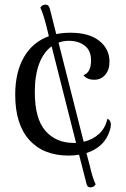

<svg xmlns="http://www.w3.org/2000/svg" viewBox="-20 -760 548 833"><path d="M461 -220Q461 -207 456 -193Q445 -157 419 -132.5Q393 -108 355 -96L369 -43Q381 11 395 40Q392 44 388.5 47.5Q385 51 378 52Q376 53 372 53Q358 53 355 36L323 -89Q304 -85 278 -85Q168 -85 107 -153Q46 -221 46 -349Q46 -446 83.5 -511.5Q121 -577 192 -603L182 -644Q168 -700 155 -727Q158 -731 161.5 -734.5Q165 -738 172 -739Q174 -740 178 -740Q191 -740 196 -723L224 -612Q252 -618 286 -618Q366 -618 410.5 -583Q455 -548 455 -492Q455 -457 436.5 -435.5Q418 -414 389 -414Q357 -414 342 -434Q375 -445 375 -498Q375 -541 347.5 -562Q320 -583 278 -583Q255 -583 234 -575L343 -145Q382 -154 409.5 -179Q437 -204 446 -245Q461 -238 461 -220ZM310 -140 204 -559Q169 -534 150 -483.5Q131 -433 131 -361Q131 -245 177 -192.5Q223 -140 299 -140Z"/></svg>

Font: Arima Madurai
Style: Regular
Weight: 400
Designer: Joana Correia and Natanael Gama
Foundry: NDISCOVER
Version: Version 1.020